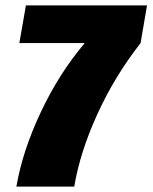

<svg xmlns="http://www.w3.org/2000/svg" viewBox="-20 -695 568 715"><path d="M41 0H256.5Q277.5 -127 342.2 -269.2Q407 -411.5 503.5 -534.5L527.5 -675H76.5L52 -534.5H294.5L293.5 -532Q200 -421.5 132 -277.5Q64 -133.5 41 0Z"/></svg>

Font: Anybody Condensed Black
Style: Italic
Weight: 900
Width: 3
Italic angle: -10°
Version: Version 1.113;gftools[0.9.25]